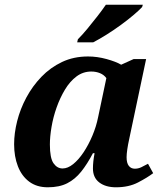

<svg xmlns="http://www.w3.org/2000/svg" viewBox="-20 -786 705 816"><path d="M183 10Q136 10 104 -14Q72 -38 56 -79.5Q40 -121 40 -173Q40 -220 53 -271.5Q66 -323 92 -371.5Q118 -420 156 -459.5Q194 -499 243.5 -522.5Q293 -546 354 -546Q393 -546 433 -535Q473 -524 495 -511L548 -535H601L535 -223Q533 -212 528.5 -192Q524 -172 521 -151.5Q518 -131 518 -118Q518 -93 527.5 -81Q537 -69 553 -69Q567 -69 580 -75Q593 -81 609 -90L631 -50Q606 -31 566.5 -10.5Q527 10 473 10Q429 10 402 -10.5Q375 -31 375 -70Q375 -99 382 -135H375Q351 -89 325 -56.5Q299 -24 265.5 -7Q232 10 183 10ZM246 -70Q268 -70 291 -88.5Q314 -107 335 -138.5Q356 -170 372.5 -209Q389 -248 397 -288L432 -454Q422 -468 405 -475Q388 -482 368 -482Q333 -482 305 -461Q277 -440 256 -405Q235 -370 220.5 -329Q206 -288 199 -246.5Q192 -205 192 -172Q192 -114 207.5 -92Q223 -70 246 -70ZM308 -606 311 -619Q330 -638 351.5 -664Q373 -690 394 -717Q415 -744 430 -766H587L584 -756Q572 -743 548.5 -723Q525 -703 495 -681Q465 -659 434 -639.5Q403 -620 376 -606Z"/></svg>

Font: Noto Serif
Style: Bold Italic
Weight: 700
Italic angle: -12°
Designer: Monotype Design Team
Foundry: Monotype Imaging Inc.
Version: Version 2.013